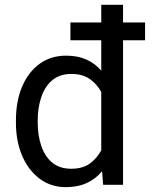

<svg xmlns="http://www.w3.org/2000/svg" viewBox="-20 -770 638 800"><path d="M46.4 -258.3V-268.6Q46.4 -349.1 72.5 -409.9Q98.6 -470.7 145.5 -504.4Q192.4 -538.1 255.4 -538.1Q303.2 -538.1 339.6 -522Q376 -505.9 401.9 -475.6V-602.1H273.4V-676.3H401.9V-750H492.7V-676.3H584.5V-602.1H492.7V0H409.7L405.3 -56.6Q379.4 -24.9 341.8 -7.6Q304.2 9.8 254.4 9.8Q192.4 9.8 145.5 -25.1Q98.6 -60.1 72.5 -120.6Q46.4 -181.2 46.4 -258.3ZM137.2 -268.6V-258.3Q137.2 -206.1 151.9 -162.4Q166.5 -118.7 197.3 -92.8Q228 -66.9 276.9 -66.9Q324.2 -66.9 354 -88.4Q383.8 -109.9 401.9 -143.6V-386.7Q384.3 -419.4 354.2 -440.7Q324.2 -461.9 277.8 -461.9Q228.5 -461.9 197.5 -435.5Q166.5 -409.2 151.9 -365.2Q137.2 -321.3 137.2 -268.6Z"/></svg>

Font: Vazirmatn RD FD
Style: Regular
Weight: 400
Designer: Saber Rastikerdar
Foundry: Saber Rastikerdar
Version: Version 33.003